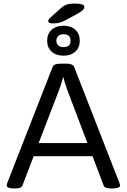

<svg xmlns="http://www.w3.org/2000/svg" viewBox="-20 -1061 714 1083"><path d="M61 2Q18 2 18 -15Q18 -22 21 -29L277 -684Q284 -702 322 -702H353Q390 -702 398 -684L654 -28Q657 -21 657 -15Q657 2 614 2H605Q590 2 579 -1.5Q568 -5 564 -16L502 -180H170L107 -16Q103 -5 92.5 -1.5Q82 2 67 2ZM312 -550 198 -254H473L361 -550Q355 -567 348 -587.5Q341 -608 338 -625H336Q332 -609 325.5 -588.5Q319 -568 312 -550ZM338 -747Q296 -747 271 -770Q246 -793 246 -831Q246 -870 271 -893Q296 -916 338 -916Q380 -916 405 -893Q430 -870 430 -831Q430 -793 405 -770Q380 -747 338 -747ZM338 -795Q378 -795 378 -831Q378 -868 338 -868Q320 -868 309 -858Q298 -848 298 -831Q298 -814 309 -804.5Q320 -795 338 -795ZM278 -929Q252 -929 252 -942Q252 -951 263 -961L327 -1018Q341 -1030 356.5 -1035.5Q372 -1041 403 -1041Q426 -1041 441 -1036.5Q456 -1032 456 -1023Q456 -1015 449.5 -1006.5Q443 -998 416 -983L355 -950Q333 -938 318 -933.5Q303 -929 278 -929Z"/></svg>

Font: Asap Semi Expanded
Style: Regular
Weight: 400
Width: 6
Designer: Pablo Cosgaya
Foundry: Omnibus-Type
Version: Version 3.001; ttfautohint (v1.8.4.7-5d5b)